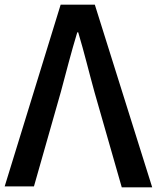

<svg xmlns="http://www.w3.org/2000/svg" viewBox="-23 -766 672 820"><path d="M-3 30H122L237 -374C261 -463 280 -539 307 -628H311C338 -538 356 -461 381 -371L497 34H627L382 -746H236Z"/></svg>

Font: GenEiGothic-pro-SemiBold
Style: Regular
Weight: 500
Designer: Ryoko NISHIZUKA (kana & ideographs); Paul D. Hunt (Latin, Greek & Cyrillic); Wenlong ZHANG (bopomofo); Sandoll Communica
Foundry: Adobe Systems Incorporated; o_tamon
Version: Version 1.000.140830